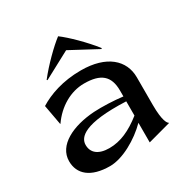

<svg xmlns="http://www.w3.org/2000/svg" viewBox="-171 -890 1022 1051"><g transform="rotate(-30 339.5 -365.0)"><path d="M480 10 624 -29V-31C616 -35 597 -58 597 -159V-334C597 -442 512 -520 350 -520C234 -520 144 -487 83 -449L106 -323H108C162 -401 244 -449 329 -449C434 -449 481 -410 481 -317V-280C424 -287 352 -290 299 -287C162 -278 46 -222 46 -121C46 -40 106 14 228 14C308 14 413 -46 480 -114ZM169 -153C169 -202 220 -260 481 -249V-159C410 -103 345 -73 274 -73C204 -73 169 -104 169 -153ZM162 -568 166 -565 336 -656 506 -565 511 -568C459 -635 381 -711 336 -744C291 -710 214 -635 162 -568Z"/></g></svg>

Font: Coconat Demi
Style: Regular
Weight: 400
Designer: Sara Lavazza
Foundry: Collletttivo
Version: Version 1.000;Glyphs 3.2 (3217)